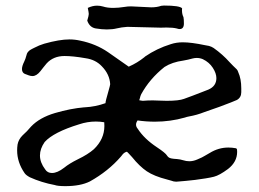

<svg xmlns="http://www.w3.org/2000/svg" viewBox="-20 -647 915 678"><path d="M210.9 10.3Q183.6 10.3 172.9 6.3Q126.5 -2.4 85.4 -21Q71.8 -28.3 66.9 -35.6Q40.5 -73.7 40.5 -116.2Q40.5 -126 42 -136.7Q45.4 -154.8 59.6 -168.9Q75.7 -183.1 89.8 -200.2Q120.1 -231.9 174.1 -247.8Q228 -263.7 277.8 -268.1H279.8Q316.9 -270 352.5 -282.7Q352.5 -289.6 362.3 -322.8Q369.1 -346.7 369.1 -349.6Q367.2 -384.8 339.4 -413.1Q317.4 -436.5 282.2 -441.4Q237.8 -449.2 208 -449.2Q168.5 -449.2 144.5 -422.9Q138.7 -416 133.3 -409.2Q125.5 -399.9 122.6 -395.5Q108.9 -378.4 94.7 -378.4Q88.4 -378.4 81.5 -380.9Q79.1 -382.3 75.2 -383.3Q71.3 -384.3 67.4 -386.2Q57.6 -390.6 57.6 -403.3Q57.6 -413.6 65.4 -429.2Q70.3 -439.5 72.8 -449.7Q75.7 -466.3 92.8 -474.1L101.6 -478.5Q118.2 -487.3 136.2 -492.7Q189.9 -507.8 225.1 -507.8Q244.6 -507.8 263.7 -503.4Q318.4 -492.2 361.3 -462.9Q376 -452.1 434.6 -411.6Q464.8 -424.8 490.2 -445.3L492.2 -447.3Q533.2 -475.6 583.5 -491.2Q603 -497.6 625.5 -497.6Q655.8 -497.6 704.6 -487.3L717.8 -484.9Q727.1 -482.4 734.4 -477.5Q766.1 -455.1 790.5 -427.7Q802.7 -414.6 815.9 -402.3Q819.8 -397.9 821.3 -392.1Q832 -368.7 832 -335V-321.3Q832 -302.7 816.4 -293.9Q805.2 -288.6 755.4 -270Q739.3 -264.2 701.2 -251Q675.3 -240.7 647.5 -235.8Q639.6 -234.4 632.8 -231.9Q581.5 -217.3 526.9 -217.3Q496.6 -217.3 465.8 -221.7Q460.4 -213.9 460.4 -207Q460.4 -199.2 466.3 -192.4Q489.3 -156.7 534.2 -127Q564.5 -106.9 569.8 -97.7Q572.3 -93.8 575.7 -91.3Q581.5 -86.4 605 -85.4Q616.2 -84.5 627 -81.1Q637.7 -77.6 648.4 -77.6Q662.1 -77.6 675.8 -83.5Q696.8 -92.3 702.1 -96.2L720.7 -106.9Q751.5 -126 786.6 -126Q799.3 -126 813 -123.5Q814 -123 815.7 -121.8Q817.4 -120.6 817.4 -110.8Q817.4 -75.2 785.2 -50.3Q754.9 -27.8 735.4 -22.9Q724.1 -20 706.1 -17.1Q666.5 -10.7 636.7 -8.3Q627 -7.8 617.2 -6.6Q607.4 -5.4 602.5 -5.4Q597.2 -5.4 593.5 -6.3Q589.8 -7.3 584.7 -9Q579.6 -10.7 569.8 -13.2Q523.9 -24.9 498.3 -42.2Q472.7 -59.6 446.3 -92.3Q440.9 -98.6 434.6 -105L428.2 -111.3Q417.5 -108.9 410.2 -98.1L406.7 -93.8Q362.3 -42.5 297.4 -6.3Q264.2 10.3 210.9 10.3ZM484.4 -291Q501 -292.5 519.5 -292.5Q531.7 -292.5 544.4 -291.7Q557.1 -291 568.8 -291Q611.8 -291 629.9 -297.9Q661.1 -309.1 691.9 -321.3L715.8 -330.6Q744.1 -342.8 744.1 -371.1Q744.1 -388.2 731.4 -407.7Q718.8 -427.2 696.3 -438Q686 -442.4 674.8 -442.4Q667.5 -442.4 659.7 -440.4Q644.5 -436 627.4 -433.1Q587.9 -427.7 561 -410.6Q508.3 -368.7 478.5 -314Q475.6 -308.1 474.1 -300.8L471.7 -293Q476.1 -292.5 479.2 -291.7Q482.4 -291 484.4 -291ZM163.6 -36.1Q182.6 -36.1 206.5 -54.7Q225.1 -69.8 254.9 -84.5Q290.5 -101.6 311.5 -120.1Q348.6 -155.8 348.6 -202.1L348.1 -215.3Q333.5 -217.8 318.4 -217.8Q288.6 -217.8 259.3 -208Q168.9 -180.2 137.7 -145.5Q121.1 -121.6 121.1 -98.1Q121.1 -73.2 139.6 -48.8Q147.5 -36.1 163.6 -36.1ZM357.4 -543Q339.4 -543 317.9 -546.6Q296.4 -550.3 288.1 -574.2Q293.5 -591.8 293.5 -597.7Q293.5 -602.1 290 -619.1Q306.6 -627 322.8 -627Q333.5 -627 343.8 -624Q358.9 -619.1 379.9 -619.1Q397.9 -619.1 419.9 -622.6Q430.2 -624.5 442.9 -624.5L514.2 -621.1Q534.2 -621.1 549.3 -626.5Q553.7 -627.4 559.1 -627.4Q614.3 -627.4 623 -617.7L622.6 -610.8Q622.6 -596.7 627.9 -586.4Q629.4 -579.1 629.4 -564Q629.4 -544.4 614.3 -544.4Q609.9 -544.4 604.5 -546.4Q590.8 -549.8 567.9 -549.8L547.9 -549.3Q488.8 -550.3 429.7 -552.2Q408.7 -550.8 393.1 -546.9Q377.4 -543 357.4 -543Z"/></svg>

Font: Kurland
Style: Regular
Weight: 400
Designer: GGBot
Version: 0.22